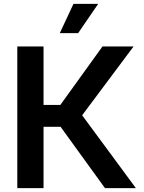

<svg xmlns="http://www.w3.org/2000/svg" viewBox="-20 -966 740 986"><path d="M68.8 0V-727.5H203.6V-427.2H290L506.3 -727.5H666L401.9 -374L677.7 0H519L291 -314.9H203.6V0ZM287.1 -795.9 357.4 -946.3H484.4L381.3 -795.9Z"/></svg>

Font: V-Inter
Style: SemiBold-600
Weight: 600
Designer: Rasmus Andersson
Foundry: rsms
Version: Version 4.000;git-4146feb